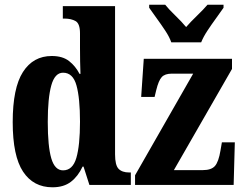

<svg xmlns="http://www.w3.org/2000/svg" viewBox="-20 -786 1033 816"><path d="M203 10Q122 10 78 -56.5Q34 -123 34 -267Q34 -412 77.5 -480Q121 -548 200 -548Q246 -548 273.5 -526.5Q301 -505 318 -472H322Q321 -495 320.5 -524.5Q320 -554 320 -583V-644Q320 -686 301 -696.5Q282 -707 255 -707H247V-760H469V-130Q469 -84 484 -68.5Q499 -53 529 -53H536V0H360L335 -78H331Q312 -37 281.5 -13.5Q251 10 203 10ZM248 -62Q289 -62 304.5 -115Q320 -168 320 -269Q320 -369 305 -423Q290 -477 248 -477Q213 -477 198 -423Q183 -369 183 -268Q183 -164 198 -113Q213 -62 248 -62ZM554 0V-41L801 -473H710Q681 -473 667.5 -458.5Q654 -444 644 -403L637 -374H580L591 -536H966V-493L719 -63H842Q878 -63 893.5 -80.5Q909 -98 917 -146L923 -181H978L973 0ZM708 -606Q700 -629 682.5 -655.5Q665 -682 646 -708Q627 -734 614 -753V-766H682Q697 -747 725 -720Q753 -693 771 -671Q790 -693 818 -720Q846 -747 862 -766H930V-753Q917 -734 898 -708Q879 -682 861.5 -655.5Q844 -629 835 -606Z"/></svg>

Font: Noto Serif ExtraCondensed ExtraBold
Style: Regular
Weight: 800
Width: 2
Designer: Monotype Design Team
Foundry: Monotype Imaging Inc.
Version: Version 2.013; ttfautohint (v1.8.4.7-5d5b)